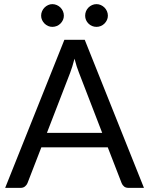

<svg xmlns="http://www.w3.org/2000/svg" viewBox="-20 -909 720 929"><path d="M676.5 0H601.5Q588.5 0 580.5 -6.5Q572.5 -13 568.5 -23L501.5 -196H180L113 -23Q109.5 -14 101 -7Q92.5 0 80 0H5L291.5 -716.5H390ZM207 -266H474.5L362 -557.5Q351 -584.5 340.5 -625Q335 -604.5 329.8 -587.2Q324.5 -570 319.5 -557ZM233 -779Q222.5 -779 212.8 -783.2Q203 -787.5 195.5 -795Q188 -802.5 183.5 -812.2Q179 -822 179 -833Q179 -844.5 183.5 -854.8Q188 -865 195.5 -872.5Q203 -880 212.8 -884.5Q222.5 -889 233 -889Q244.5 -889 254.8 -884.5Q265 -880 272.5 -872.5Q280 -865 284.5 -854.8Q289 -844.5 289 -833Q289 -822 284.5 -812.2Q280 -802.5 272.5 -795Q265 -787.5 254.8 -783.2Q244.5 -779 233 -779ZM447 -779Q435.5 -779 425.5 -783.2Q415.5 -787.5 408 -795Q400.5 -802.5 396.2 -812.2Q392 -822 392 -833Q392 -844.5 396.2 -854.8Q400.5 -865 408 -872.5Q415.5 -880 425.5 -884.5Q435.5 -889 447 -889Q458 -889 468 -884.5Q478 -880 485.5 -872.5Q493 -865 497.5 -854.8Q502 -844.5 502 -833Q502 -822 497.5 -812.2Q493 -802.5 485.5 -795Q478 -787.5 468 -783.2Q458 -779 447 -779Z"/></svg>

Font: LatoCHI
Style: Regular
Weight: 400
Designer: Lukasz Dziedzic
Foundry: tyPoland Lukasz Dziedzic
Version: Version 1.104